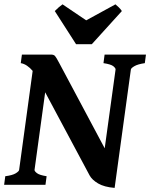

<svg xmlns="http://www.w3.org/2000/svg" viewBox="-21 -873 710 907"><path d="M668.5 -615.2 663.1 -574.7Q629.9 -569.8 614 -560.5Q598.1 -551.3 597.2 -544.4L520.5 14.6Q471.7 10.7 442.6 -6.3Q413.6 -23.4 402.3 -44.4L192.4 -437L142.1 -70.3Q141.6 -64.5 153.3 -55.2Q165 -45.9 199.2 -40.5L193.8 0H-1.5L3.9 -40.5Q38.1 -44.9 53.5 -54.4Q68.8 -64 69.3 -70.3L133.3 -538.1Q121.1 -552.7 106.7 -562.5Q92.3 -572.3 77.1 -574.7L82.5 -615.2H219.7Q232.9 -615.2 238.8 -608.6Q244.6 -602.1 257.8 -577.1L473.6 -172.4L524.9 -544.4Q525.9 -550.3 514.9 -559.8Q503.9 -569.3 467.8 -574.7L473.1 -615.2ZM554.7 -820.8 412.6 -664.1H338.4L237.8 -820.8Q245.6 -829.1 256.1 -838.1Q266.6 -847.2 274.4 -852.5L386.2 -776.9L524.4 -852.5Q530.3 -847.7 539.8 -838.6Q549.3 -829.6 554.7 -820.8Z"/></svg>

Font: Gentium Book Plus
Style: Bold Italic
Weight: 700
Italic angle: -8°
Designer: Victor Gaultney, Annie Olsen, Iska Routamaa, Becca Hirsbrunner
Foundry: SIL International
Version: Version 6.101